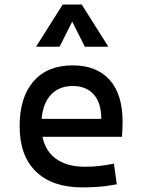

<svg xmlns="http://www.w3.org/2000/svg" viewBox="-20 -815 626 845"><path d="M342.8 9.8Q210.4 9.8 138.4 -59.8Q66.4 -129.4 66.4 -259.8Q66.4 -386.7 127.4 -457Q188.5 -527.3 299.8 -527.3Q404.8 -527.3 462.2 -463.9Q519.5 -400.4 519.5 -279.3Q519.5 -243.7 516.6 -212.9H153.3V-292H425.8Q425.8 -361.8 392.6 -399.2Q359.4 -436.5 300.8 -436.5Q234.9 -436.5 198.5 -391.6Q162.1 -346.7 162.1 -264.6Q162.1 -174.8 212.2 -127.9Q262.2 -81.1 354.5 -81.1Q386.7 -81.1 418 -84.7Q449.2 -88.4 481.4 -94.7L494.1 -3.9Q448.2 4.9 410.2 7.3Q372.1 9.8 342.8 9.8ZM138.7 -609.4 255.9 -794.9H339.8L457 -609.4H353.5L293 -729.5H302.7L242.2 -609.4Z"/></svg>

Font: Cascadia Code PL
Style: Regular
Weight: 400
Monospace: yes
Designer: Aaron Bell
Foundry: Saja Typeworks
Version: Version 2102.003